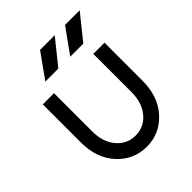

<svg xmlns="http://www.w3.org/2000/svg" viewBox="-199 -818 949 949"><g transform="rotate(-45 275.0 -344.0)"><path d="M322.2 -570.7H413.5L517.8 -700H415.3ZM148.2 -570.7H239.2L343.2 -700H240.7ZM59.7 -500V-234Q59.7 -123.5 121.7 -56.2Q184.5 12 275.8 12Q366.2 12 429 -56.2Q491 -123.5 491 -234V-500H412.7V-232.7Q412.7 -157.7 373.2 -111.7Q334.5 -66.3 275.8 -66.3Q216.2 -66.3 177.5 -111.7Q138 -157.7 138 -232.7V-500Z"/></g></svg>

Font: Unageo Variable
Style: Regular
Weight: 300
Designer: Richard Sepsi
Foundry: Richard Sepsi
Version: Version 2.200